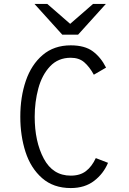

<svg xmlns="http://www.w3.org/2000/svg" viewBox="-20 -942 656 974"><path d="M83 -350Q83 -450 111 -532Q139 -614 196.5 -663Q254 -712 339 -712Q410 -712 451 -681.5Q492 -651 518 -599L456 -563Q434 -603 407.5 -626Q381 -649 339 -649Q275 -649 234 -605.5Q193 -562 174.5 -493.5Q156 -425 156 -350Q156 -224 202 -137.5Q248 -51 339 -51Q386 -51 416 -74Q446 -97 466 -140L528 -116Q505 -61 457.5 -24.5Q410 12 339 12Q251 12 193.5 -38.5Q136 -89 109.5 -171Q83 -253 83 -350ZM296 -766 155 -922H220L336 -821L452 -922H517L376 -766Z"/></svg>

Font: Overpass Mono Light
Style: Regular
Weight: 300
Monospace: yes
Designer: Delve Withrington, Dave Bailey
Foundry: Delve Fonts
Version: Version 1.000;DELV;Overpass